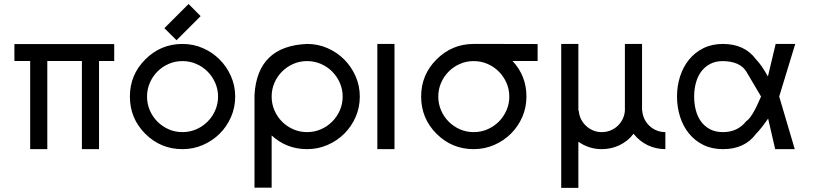

<svg xmlns="http://www.w3.org/2000/svg" viewBox="-20 -741 4055 957"><path d="M388.2 2.4V-437H215.8V2.4H130.4V-437H51.8V-521.5H549.3V-437H473.6V2.4Z M889.6 2.4Q780.8 2.4 704.1 -74.2Q627.4 -150.9 627.4 -259.8Q627.4 -368.2 704.1 -444.8Q781.2 -522 889.6 -522Q943.4 -522 991 -501.2Q1038.6 -480.5 1074.5 -444.6Q1110.4 -408.7 1131.3 -361.1Q1152.3 -313.5 1152.3 -259.8Q1152.3 -205.6 1131.6 -158Q1110.8 -110.4 1075 -74.7Q1039.1 -39.1 991.2 -18.3Q943.4 2.4 889.6 2.4ZM889.6 -82.5Q925.8 -82.5 958 -96.4Q990.2 -110.4 1014.4 -134.5Q1038.6 -158.7 1052.7 -190.9Q1066.9 -223.1 1066.9 -259.8Q1066.9 -295.9 1052.7 -328.1Q1038.6 -360.4 1014.4 -384.5Q990.2 -408.7 958 -422.6Q925.8 -436.5 889.6 -436.5Q853 -436.5 821 -422.6Q789.1 -408.7 764.9 -384.5Q740.7 -360.4 726.8 -328.1Q712.9 -295.9 712.9 -259.8Q712.9 -223.1 726.8 -190.9Q740.7 -158.7 764.9 -134.5Q789.1 -110.4 821 -96.4Q853 -82.5 889.6 -82.5ZM799.3 -600.6 919.9 -721.2 980 -660.6 859.9 -540.5Z M1510.7 2.4Q1408.2 2.4 1334 -65.9V194.3H1248.5V-267.1Q1262.2 -511.7 1510.7 -522Q1564.5 -522 1612.1 -501.2Q1659.7 -480.5 1695.6 -444.6Q1731.4 -408.7 1752.4 -361.1Q1773.4 -313.5 1773.4 -259.8Q1773.4 -205.6 1752.7 -158Q1731.9 -110.4 1696 -74.7Q1660.2 -39.1 1612.3 -18.3Q1564.5 2.4 1510.7 2.4ZM1510.7 -82.5Q1546.9 -82.5 1579.1 -96.4Q1611.3 -110.4 1635.5 -134.5Q1659.7 -158.7 1673.8 -190.9Q1688 -223.1 1688 -259.8Q1688 -295.9 1673.8 -328.1Q1659.7 -360.4 1635.5 -384.5Q1611.3 -408.7 1579.1 -422.6Q1546.9 -436.5 1510.7 -436.5Q1474.1 -436.5 1442.1 -422.6Q1410.2 -408.7 1386 -384.5Q1361.8 -360.4 1347.9 -328.1Q1334 -295.9 1334 -259.8Q1334 -223.1 1347.9 -190.9Q1361.8 -158.7 1386 -134.5Q1410.2 -110.4 1442.1 -96.4Q1474.1 -82.5 1510.7 -82.5Z M1860.8 2.4V-522H1946.3V2.4Z M2341.3 2.4Q2232.4 2.4 2155.8 -74.2Q2079.1 -150.9 2079.1 -259.8Q2079.1 -368.2 2155.8 -444.8Q2232.9 -522 2341.3 -522Q2345.2 -522 2424.8 -522Q2504.4 -522 2659.7 -521.5V-437H2534.7Q2604 -362.8 2604 -259.8Q2604 -205.6 2583.3 -158Q2562.5 -110.4 2526.6 -74.7Q2490.7 -39.1 2442.9 -18.3Q2395 2.4 2341.3 2.4ZM2341.3 -82.5Q2377.4 -82.5 2409.7 -96.4Q2441.9 -110.4 2466.1 -134.5Q2490.2 -158.7 2504.4 -190.9Q2518.6 -223.1 2518.6 -259.8Q2518.6 -295.9 2504.4 -328.1Q2490.2 -360.4 2466.1 -384.5Q2441.9 -408.7 2409.7 -422.6Q2377.4 -436.5 2341.3 -436.5Q2304.7 -436.5 2272.7 -422.6Q2240.7 -408.7 2216.6 -384.5Q2192.4 -360.4 2178.5 -328.1Q2164.6 -295.9 2164.6 -259.8Q2164.6 -223.1 2178.5 -190.9Q2192.4 -158.7 2216.6 -134.5Q2240.7 -110.4 2272.7 -96.4Q2304.7 -82.5 2341.3 -82.5Z M3296.4 2.4Q3249 2 3208.7 -17.1Q3168.5 -36.1 3137.7 -74.2Q3123.5 -55.2 3105.7 -41Q3087.9 -26.9 3067.4 -17.1Q3046.9 -7.3 3024.4 -2.4Q3002 2.4 2979.5 2.4Q2915 2.4 2862.8 -34.7V195.3H2777.3V-522H2862.8V-189.9H2864.7Q2866.2 -167.5 2875.7 -147.9Q2885.3 -128.4 2900.9 -113.8Q2916.5 -99.1 2936.5 -90.8Q2956.5 -82.5 2979.5 -82.5Q3002.4 -82.5 3022.9 -90.8Q3043.5 -99.1 3058.8 -113.8Q3074.2 -128.4 3083.7 -147.9Q3093.3 -167.5 3094.7 -189.9V-522H3180.2V-189.9H3181.2Q3182.6 -167.5 3192.1 -147.9Q3201.7 -128.4 3217 -113.8Q3232.4 -99.1 3252.9 -90.8Q3273.4 -82.5 3296.4 -82.5Z M3943.8 -522 3863.8 -259.8 3941.4 2.4H3843.8L3808.6 -149.9Q3773.4 -99.1 3748.5 -74.2Q3692.4 2.4 3583.5 2.4Q3528.8 2.4 3486.3 -18.3Q3443.8 -39.1 3414.6 -75Q3385.3 -110.8 3369.9 -158.4Q3354.5 -206.1 3354.5 -259.8Q3354.5 -313 3369.9 -360.6Q3385.3 -408.2 3414.6 -444.1Q3443.8 -480 3486.3 -501Q3528.8 -522 3583.5 -522Q3691.9 -522 3748.5 -444.8Q3774.4 -418.9 3807.6 -359.9L3846.2 -522ZM3583.5 -82.5Q3656.7 -82.5 3699.2 -136.7Q3729.5 -155.3 3773.4 -259.8L3700.2 -383.8Q3668.9 -435.1 3583.5 -436.5Q3546.4 -436.5 3519.3 -422.1Q3492.2 -407.7 3474.6 -383.5Q3457 -359.4 3448.5 -327.4Q3439.9 -295.4 3439.9 -259.8Q3439.9 -224.1 3448.2 -191.9Q3456.5 -159.7 3474.1 -135.5Q3491.7 -111.3 3518.8 -96.9Q3545.9 -82.5 3583.5 -82.5Z"/></svg>

Font: Proletarsk
Style: Regular
Weight: 400
Designer: Peter Wiegel, original typeface by Carl Albert Fahrenwaldt 1901
Foundry: Peter Wiegel
Version: Version 1.000 2010 initial release